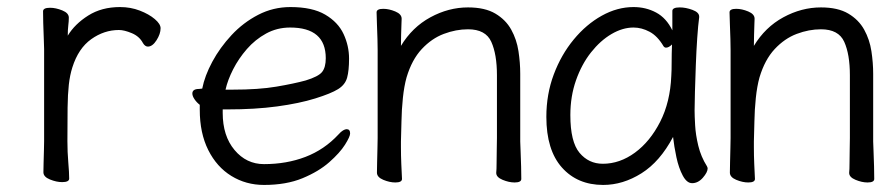

<svg xmlns="http://www.w3.org/2000/svg" viewBox="-20 -506 2540 544"><path d="M105 -367Q105 -377 104 -398Q103 -419 102.5 -441Q102 -463 102 -474Q102 -484 122 -484Q138 -484 156.5 -476.5Q175 -469 175 -456Q175 -446 173.5 -434Q172 -422 172 -405Q192 -438 230 -462Q268 -486 320 -486Q350 -486 376 -476Q402 -466 418.5 -452Q435 -438 435 -426Q435 -410 423.5 -392Q412 -374 399 -374Q391 -374 385 -384Q375 -403 353.5 -412Q332 -421 317 -421Q275 -421 238.5 -395Q202 -369 185 -315Q178 -293 175 -266Q172 -239 171.5 -201Q171 -163 171 -106Q171 -75 173.5 -46Q176 -17 176 0Q176 10 156 10Q140 10 121.5 2.5Q103 -5 103 -18Q103 -26 103.5 -44.5Q104 -63 104.5 -81Q105 -99 105 -106Z M611 -196V-186Q611 -121 644.5 -81Q678 -41 728 -41Q792 -41 845.5 -61.5Q899 -82 939 -125Q946 -133 952 -136.5Q958 -140 962 -140Q972 -140 972 -128Q972 -119 957.5 -96Q943 -73 913 -46.5Q883 -20 837 -1Q791 18 728 18Q677 18 635.5 -7.5Q594 -33 570 -81Q546 -129 546 -195V-209Q537 -216 531 -225Q525 -234 525 -241Q525 -254 544 -254Q545 -254 548.5 -254.5Q552 -255 553 -255Q560 -291 581.5 -331Q603 -371 636 -406.5Q669 -442 711.5 -464Q754 -486 803 -486Q865 -486 901.5 -464.5Q938 -443 953.5 -409.5Q969 -376 969 -340Q969 -306 963.5 -286Q958 -266 938 -253.5Q918 -241 873 -227Q828 -213 765.5 -204.5Q703 -196 624 -196ZM639 -252Q713 -252 763 -260.5Q813 -269 846 -278Q882 -289 892.5 -302Q903 -315 903 -341Q903 -428 802 -428Q765 -428 734 -411Q703 -394 679.5 -367Q656 -340 640.5 -309.5Q625 -279 619 -252Z M1386 -17Q1387 -25 1387 -44Q1387 -63 1387.5 -83.5Q1388 -104 1388 -115V-293Q1388 -352 1372 -387.5Q1356 -423 1306 -423Q1272 -423 1237.5 -410Q1203 -397 1175 -367Q1147 -337 1132 -287Q1125 -262 1121.5 -228.5Q1118 -195 1117.5 -162Q1117 -129 1116 -105V-89Q1116 -65 1117 -42Q1118 -19 1119 1Q1119 11 1100 11Q1084 11 1066 3.5Q1048 -4 1048 -17Q1048 -25 1048.5 -46Q1049 -67 1049.5 -87.5Q1050 -108 1050 -115V-364Q1050 -374 1049.5 -395Q1049 -416 1048 -438Q1047 -460 1047 -471Q1047 -481 1066 -481Q1082 -481 1100 -473.5Q1118 -466 1118 -453Q1118 -453 1117.5 -439Q1117 -425 1116.5 -407Q1116 -389 1116 -376Q1148 -429 1199.5 -457Q1251 -485 1306 -485Q1354 -485 1383.5 -467.5Q1413 -450 1428.5 -422Q1444 -394 1449 -361Q1454 -328 1454 -297V-105Q1454 -99 1455 -78Q1456 -57 1456.5 -34Q1457 -11 1457 1Q1457 11 1438 11Q1422 11 1404 3.5Q1386 -4 1386 -16Z M1961 -457Q1958 -435 1955.5 -398.5Q1953 -362 1951.5 -321.5Q1950 -281 1949 -246Q1948 -211 1948 -193Q1948 -179 1949.5 -151.5Q1951 -124 1958.5 -93Q1966 -62 1983 -35Q1985 -31 1985 -29Q1985 -18 1971.5 -2.5Q1958 13 1941 13Q1926 13 1914.5 -8.5Q1903 -30 1896.5 -60.5Q1890 -91 1887 -118Q1850 -48 1797.5 -15Q1745 18 1689 18Q1616 18 1572 -31.5Q1528 -81 1528 -175Q1528 -239 1549 -295Q1570 -351 1605.5 -394Q1641 -437 1685 -461.5Q1729 -486 1775 -486Q1810 -486 1839 -470.5Q1868 -455 1885 -420V-475Q1885 -485 1906 -485Q1923 -485 1942 -478Q1961 -471 1961 -459ZM1884 -380Q1875 -371 1867 -371Q1863 -371 1860 -375Q1843 -404 1820.5 -416Q1798 -428 1775 -428Q1744 -428 1712.5 -409.5Q1681 -391 1654.5 -357.5Q1628 -324 1612 -278.5Q1596 -233 1596 -180Q1596 -104 1622 -73Q1648 -42 1688 -42Q1736 -42 1779 -73.5Q1822 -105 1850.5 -161Q1879 -217 1882 -291Q1883 -305 1883 -330Q1883 -355 1884 -380Z M2386 -17Q2387 -25 2387 -44Q2387 -63 2387.5 -83.5Q2388 -104 2388 -115V-293Q2388 -352 2372 -387.5Q2356 -423 2306 -423Q2272 -423 2237.5 -410Q2203 -397 2175 -367Q2147 -337 2132 -287Q2125 -262 2121.5 -228.5Q2118 -195 2117.5 -162Q2117 -129 2116 -105V-89Q2116 -65 2117 -42Q2118 -19 2119 1Q2119 11 2100 11Q2084 11 2066 3.5Q2048 -4 2048 -17Q2048 -25 2048.5 -46Q2049 -67 2049.5 -87.5Q2050 -108 2050 -115V-364Q2050 -374 2049.5 -395Q2049 -416 2048 -438Q2047 -460 2047 -471Q2047 -481 2066 -481Q2082 -481 2100 -473.5Q2118 -466 2118 -453Q2118 -453 2117.5 -439Q2117 -425 2116.5 -407Q2116 -389 2116 -376Q2148 -429 2199.5 -457Q2251 -485 2306 -485Q2354 -485 2383.5 -467.5Q2413 -450 2428.5 -422Q2444 -394 2449 -361Q2454 -328 2454 -297V-105Q2454 -99 2455 -78Q2456 -57 2456.5 -34Q2457 -11 2457 1Q2457 11 2438 11Q2422 11 2404 3.5Q2386 -4 2386 -16Z"/></svg>

Font: Moon Stars Kai T HW
Style: Regular
Weight: 400
Designer: GuiWonder
Version: Version 1.101